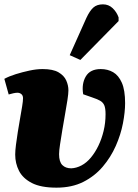

<svg xmlns="http://www.w3.org/2000/svg" viewBox="-21 -850 636 884"><path d="M239 14Q167 14 125.5 -7.5Q84 -29 66.5 -63.5Q49 -98 49 -138Q49 -156 52.5 -183.5Q56 -211 61 -242.5Q66 -274 71.5 -305Q77 -336 81 -360.5Q85 -385 85 -398Q85 -410 77.5 -416.5Q70 -423 59 -423Q51 -423 40 -420.5Q29 -418 19 -415L-1 -487Q21 -499 51.5 -508.5Q82 -518 114.5 -525Q147 -532 175 -532Q223 -532 248.5 -517Q274 -502 284 -479.5Q294 -457 294 -434Q294 -419 289.5 -389.5Q285 -360 278.5 -324Q272 -288 266 -251.5Q260 -215 255.5 -185.5Q251 -156 251 -140Q251 -105 266 -90Q281 -75 307 -75Q331 -76 354.5 -88.5Q378 -101 397.5 -124.5Q417 -148 432 -179Q447 -210 456 -247Q465 -284 465 -324Q465 -352 459 -365.5Q453 -379 439.5 -386.5Q426 -394 402 -402L362 -416Q354 -464 374 -498Q394 -532 443 -532Q475 -532 500 -517.5Q525 -503 540 -469Q555 -435 555 -375Q555 -334 545 -282Q535 -230 512 -178Q489 -126 452 -82.5Q415 -39 362.5 -12.5Q310 14 239 14ZM349 -574 300 -596 377 -768Q392 -800 408.5 -815Q425 -830 453 -830Q479 -830 497.5 -812.5Q516 -795 525 -770V-753Z"/></svg>

Font: Literata 18pt Black
Style: Italic
Weight: 900
Italic angle: -2°
Designer: Latin by Veronika Burian and Jose Scaglione. Greek by Irene Vlachou. Cyrillic by Vera Evstafieva
Foundry: TypeTogether
Version: Version 3.103;gftools[0.9.29]